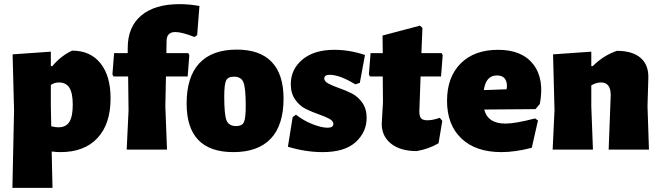

<svg xmlns="http://www.w3.org/2000/svg" viewBox="-20 -724 3198 929"><path d="M226 -474V-404H233Q275 -454 329 -479Q417 -479 466 -418Q515 -357 515 -248Q515 -124 451.5 -56Q388 12 273 12Q253 12 230 9L234 185H40L48 -190L41 -461ZM226 -210 228 -113Q248 -108 262 -108Q299 -108 315.5 -134Q332 -160 332 -217Q332 -273 316 -299Q300 -325 265 -325Q243 -325 226 -313Z M891 -467 896 -457 888 -354H783L780 -210L788 0H593L602 -190L600 -354H529L524 -364L532 -467H598V-492Q598 -594 663.5 -649Q729 -704 849 -704Q896 -704 945 -695L934 -554L921 -545Q860 -569 828 -569Q787 -569 786 -527L785 -467Z M1126 -484Q1238 -484 1295 -424Q1352 -364 1352 -247Q1352 -119 1290.5 -53.5Q1229 12 1109 12Q883 12 883 -223Q883 -352 944.5 -418Q1006 -484 1126 -484ZM1112 -353Q1083 -353 1074 -334.5Q1065 -316 1065 -257Q1065 -169 1076 -141.5Q1087 -114 1123 -114Q1151 -114 1160 -132.5Q1169 -151 1169 -211Q1169 -298 1158 -325.5Q1147 -353 1112 -353Z M1598 -483Q1671 -483 1746 -458L1721 -323L1699 -316Q1624 -362 1575 -362Q1549 -362 1549 -344Q1549 -330 1570 -319Q1591 -308 1621.5 -297.5Q1652 -287 1682 -272Q1712 -257 1733 -227Q1754 -197 1754 -154Q1754 -85 1701 -36.5Q1648 12 1541 12Q1459 12 1373 -14L1396 -157L1412 -169Q1449 -140 1492.5 -123Q1536 -106 1565 -106Q1593 -106 1593 -125Q1593 -139 1572 -150Q1551 -161 1520.5 -171.5Q1490 -182 1459.5 -197Q1429 -212 1408 -242.5Q1387 -273 1387 -316Q1387 -389 1443.5 -436Q1500 -483 1598 -483Z M1996 7Q1917 7 1872 -29Q1827 -65 1827 -125L1833 -229L1832 -354H1770L1765 -364L1773 -467H1832L1831 -552L2012 -600L2024 -589L2019 -467H2117L2122 -457L2114 -354H2015L2009 -185Q2009 -161 2017.5 -151.5Q2026 -142 2048 -142Q2074 -142 2108 -154L2120 -139L2102 -31Q2055 -3 1996 7Z M2406 12Q2282 12 2212.5 -54Q2143 -120 2143 -236Q2143 -351 2209 -417Q2275 -483 2390 -483Q2506 -483 2560.5 -412.5Q2615 -342 2592 -221L2571 -196L2323 -194Q2340 -126 2426 -126Q2473 -126 2569 -151L2583 -141L2553 -9Q2473 12 2406 12ZM2384 -359Q2331 -359 2321 -288L2431 -292L2433 -306Q2433 -359 2384 -359Z M2841 -474V-404H2848Q2900 -456 2965 -478Q3040 -478 3079.5 -444Q3119 -410 3117 -346L3113 -210L3120 0H2925L2935 -264Q2935 -325 2888 -325Q2865 -325 2841 -311V-210L2849 0H2654L2663 -190L2656 -461Z"/></svg>

Font: Alegreya Sans SC Black
Style: Regular
Weight: 900
Designer: Juan Pablo del Peral
Foundry: Huerta Tipografica
Version: Version 2.007